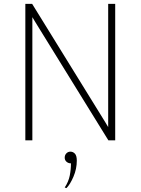

<svg xmlns="http://www.w3.org/2000/svg" viewBox="-20 -720 721 985"><path d="M110 0V-700H145L504 -119Q511.5 -107 519.5 -94Q527.5 -81 535 -68Q535 -81 535 -93.8Q535 -106.5 535 -119V-700H571V0H536L177 -581Q169.5 -593 161.5 -606.2Q153.5 -619.5 146 -632Q146 -619.5 146 -606.8Q146 -594 146 -581V0ZM321 245 312 242Q331.5 212.5 337.8 181.2Q344 150 344 118Q330.5 118 321.2 109.8Q312 101.5 312 89Q312 75.5 320.5 66.8Q329 58 341 58Q354.5 58 364.2 68.2Q374 78.5 374 104Q374 146.5 357 186.2Q340 226 321 245Z"/></svg>

Font: Overpass Thin
Style: Regular
Weight: 250
Designer: Delve Withrington, Dave Bailey, Thomas Jockin
Foundry: Delve Fonts LLC
Version: Version 4.000